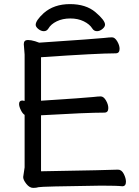

<svg xmlns="http://www.w3.org/2000/svg" viewBox="-20 -900 678 936"><path d="M142 16Q124 16 108.5 -3.5Q93 -23 93 -37L100 -84V-340Q90 -346 81.5 -363.5Q73 -381 73 -393Q73 -410 89 -410L100 -408V-634L96 -685Q96 -705 116 -705Q131 -705 151 -699L171 -692Q453 -711 488 -715Q514 -718 526 -718Q540 -718 551.5 -698.5Q563 -679 563 -662Q563 -640 544 -640Q456 -640 180 -621V-409Q397 -423 433 -427Q459 -430 471 -430Q485 -430 496.5 -410.5Q508 -391 508 -373Q508 -351 489 -351Q404 -351 180 -338V-65Q523 -71 555 -73Q573 -73 583.5 -52Q594 -31 594 -14Q594 8 576 8Q552 5 473 5Q179 9 168 12.5Q157 16 142 16ZM453 -748Q438 -748 430 -761Q417 -782 388.5 -796Q360 -810 323 -810Q285 -810 256.5 -796Q228 -782 216 -761Q208 -748 194 -748Q180 -748 167 -758.5Q154 -769 154 -779Q154 -800 193 -836Q243 -880 321 -880Q399 -880 445.5 -840.5Q492 -801 492 -780Q492 -769 479 -758.5Q466 -748 453 -748Z"/></svg>

Font: LXGW WenKai Medium
Style: Regular
Weight: 500
Designer: LXGW / Fontworks Inc.
Foundry: LXGW / Fontworks Inc.
Version: Version 1.501; October 10, 2024